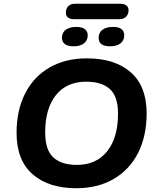

<svg xmlns="http://www.w3.org/2000/svg" viewBox="-20 -990 832 1020"><path d="M68 -284Q68 -404 113.5 -493.5Q159 -583 243.5 -631.5Q328 -680 441 -680Q590 -680 674.5 -606Q759 -532 759 -388Q759 -267 713.5 -177.5Q668 -88 583.5 -39Q499 10 386 10Q238 10 153 -64.5Q68 -139 68 -284ZM607 -386Q607 -477 564 -516.5Q521 -556 438 -556Q334 -556 277 -484.5Q220 -413 220 -286Q220 -194 263 -154Q306 -114 388 -114Q492 -114 549.5 -186.5Q607 -259 607 -386ZM330 -922Q330 -944 342.5 -957Q355 -970 379 -970H618Q640 -970 651.5 -961Q663 -952 663 -936Q663 -915 650 -901.5Q637 -888 613 -888H374Q352 -888 341 -897Q330 -906 330 -922ZM309 -789Q309 -817 329.5 -832Q350 -847 386 -847Q415 -847 430.5 -835.5Q446 -824 446 -802Q446 -775 426 -759.5Q406 -744 370 -744Q340 -744 324.5 -756Q309 -768 309 -789ZM504 -789Q504 -817 524.5 -832Q545 -847 580 -847Q640 -847 640 -802Q640 -775 620 -759.5Q600 -744 564 -744Q504 -744 504 -789Z"/></svg>

Font: SN Pro Bold
Style: Bold Italic
Weight: 700
Italic angle: -9°
Designer: Tobias Whetton
Foundry: Supernotes
Version: Version 1.003